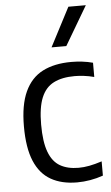

<svg xmlns="http://www.w3.org/2000/svg" viewBox="-57 -846 517 893"><g transform="rotate(-5 202.0 -399.0)"><path d="M267 9.5Q195 9.5 144.8 -19Q94.5 -47.5 68.5 -109.2Q42.5 -171 42.5 -271Q42.5 -371.5 71 -433.2Q99.5 -495 154.2 -523Q209 -551 288 -551Q313 -551 338.8 -548Q364.5 -545 388.5 -538.5V-472Q364.5 -478.5 341 -481.2Q317.5 -484 298 -484Q238.5 -484 199.8 -464.2Q161 -444.5 142 -398.5Q123 -352.5 123 -273Q123 -192 140.8 -144.8Q158.5 -97.5 193.5 -77.5Q228.5 -57.5 279.5 -57.5Q303.5 -57.5 329.8 -62.5Q356 -67.5 388.5 -78V-11.5Q358.5 -1 328 4.2Q297.5 9.5 267 9.5ZM202.5 -626.5 297 -808H378.5L271.5 -626.5Z"/></g></svg>

Font: Encode Sans SemiCondensed
Style: Regular
Weight: 400
Width: 4
Designer: Multiple Designers
Foundry: Impallari Type
Version: Version 3.002